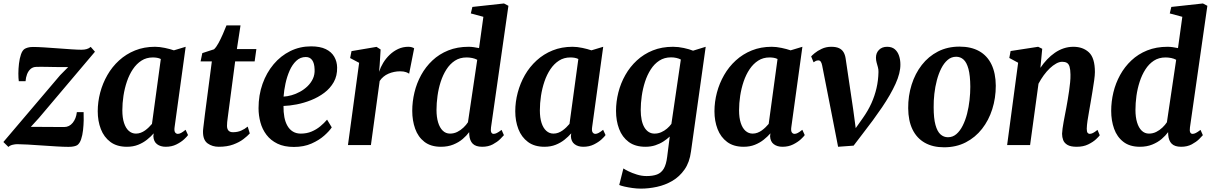

<svg xmlns="http://www.w3.org/2000/svg" viewBox="-30 -837 7000 1108"><path d="M363.5 -450Q349.5 -450 330 -450Q310.5 -450 288.8 -450.2Q267 -450.5 245.8 -451Q224.5 -451.5 207 -451.5Q189.5 -451.5 179 -451Q159.5 -450.5 146.5 -439Q133.5 -427.5 126.2 -408.8Q119 -390 117.5 -368.5H78.5Q76 -385 76 -412.5Q76 -440 79.5 -469.8Q83 -499.5 91 -523Q99 -546.5 112.5 -555Q118 -558.5 129.8 -562.2Q141.5 -566 160 -566Q187 -566 225.2 -563.5Q263.5 -561 304.2 -558Q345 -555 381.5 -552.5Q418 -550 440.5 -550Q457 -550 470.2 -553.8Q483.5 -557.5 493.5 -566.5L518 -538.5L194.5 -156L148 -105Q168 -105 192.5 -104.8Q217 -104.5 243 -104.5Q269 -104.5 294 -104.2Q319 -104 340.5 -104Q370 -104 389.8 -128.5Q409.5 -153 413.5 -190H452.5Q453.5 -171.5 453 -143.5Q452.5 -115.5 449.2 -86Q446 -56.5 438 -33Q430 -9.5 416 0.5Q410 4.5 397.2 7.5Q384.5 10.5 365.5 10.5Q337.5 10.5 296.5 8Q255.5 5.5 211.8 2.5Q168 -0.5 130 -2.8Q92 -5 69 -5Q57.5 -5 42.8 -1.5Q28 2 18.5 11L-10.5 -17.5L317 -403Z M977.5 -103Q974.5 -81.5 980.5 -73Q986.5 -64.5 996.5 -64.5Q1004.5 -64.5 1014.8 -69.8Q1025 -75 1041 -88L1055 -57.5Q1050 -49.5 1032.5 -33.2Q1015 -17 988 -3.5Q961 10 926.5 10Q896 10 876.2 -5Q856.5 -20 855 -51L857 -67.5Q840.5 -48.5 818.2 -30.8Q796 -13 767.2 -1.5Q738.5 10 702.5 10Q644.5 10 607.2 -17.8Q570 -45.5 552 -92Q534 -138.5 534 -195Q534 -249 548.2 -302.8Q562.5 -356.5 589.8 -404Q617 -451.5 657.2 -488.2Q697.5 -525 749.5 -546Q801.5 -567 864.5 -567Q891 -567 921.5 -560.5Q952 -554 973.5 -546.5L1041.5 -567ZM898 -496.5Q888 -501.5 876.2 -503.5Q864.5 -505.5 852 -505.5Q815 -505.5 786.5 -487.2Q758 -469 737 -437.8Q716 -406.5 702.5 -366.8Q689 -327 682.5 -284.2Q676 -241.5 676 -200.5Q676 -157.5 685.8 -127.5Q695.5 -97.5 713.2 -81.8Q731 -66 754.5 -66Q769 -66 782.2 -71Q795.5 -76 807 -84.2Q818.5 -92.5 828.5 -102.2Q838.5 -112 847 -122Z M1287.5 -183.5Q1285.5 -167.5 1283.8 -155Q1282 -142.5 1281 -132Q1280 -121.5 1280 -111Q1280 -93 1288.5 -83.5Q1297 -74 1314.5 -74Q1340.5 -74 1361.2 -83Q1382 -92 1399.5 -106.5L1411.5 -67Q1398 -52 1374.5 -34Q1351 -16 1315.8 -3Q1280.5 10 1232.5 10Q1195.5 10 1168.5 -9.2Q1141.5 -28.5 1141.5 -76Q1141.5 -80 1141.8 -85.8Q1142 -91.5 1143.5 -102.2Q1145 -113 1147 -130.8Q1149 -148.5 1152.5 -176.5L1192.5 -482.5H1127.5L1137.5 -530.5L1205 -552.5Q1218 -564.5 1231 -588.5Q1244 -612.5 1256 -640Q1268 -667.5 1277 -690.5H1358L1337 -554H1449.5L1439.5 -482.5H1327Z M1884.5 -102Q1871 -81 1841.2 -54.5Q1811.5 -28 1767.5 -8.5Q1723.5 11 1666 11Q1610 11 1571 -8Q1532 -27 1507.8 -59Q1483.5 -91 1472.8 -131Q1462 -171 1462 -212.5Q1462 -288 1485 -352.8Q1508 -417.5 1549 -466.2Q1590 -515 1645.2 -542.2Q1700.5 -569.5 1765 -569.5Q1817 -569.5 1850 -553.5Q1883 -537.5 1899 -509.5Q1915 -481.5 1915.5 -447.5Q1916.5 -399.5 1896 -363.2Q1875.5 -327 1841 -301.2Q1806.5 -275.5 1765 -259Q1723.5 -242.5 1682 -234.5Q1640.5 -226.5 1606 -225.5Q1605.5 -190.5 1611 -161.2Q1616.5 -132 1628.8 -110.8Q1641 -89.5 1660.2 -77.8Q1679.5 -66 1705.5 -66Q1740 -66 1768 -77.8Q1796 -89.5 1818.2 -108Q1840.5 -126.5 1857.5 -146.5ZM1735 -508Q1703 -508 1679.8 -486Q1656.5 -464 1641.2 -429.2Q1626 -394.5 1617.5 -355Q1609 -315.5 1606.5 -279.5Q1628 -280.5 1652.8 -287.5Q1677.5 -294.5 1701.2 -307.5Q1725 -320.5 1744.5 -339.2Q1764 -358 1775.5 -382.2Q1787 -406.5 1785.5 -436.5Q1784.5 -472 1771.5 -490Q1758.5 -508 1735 -508Z M1978 0 2042.5 -474.5 1990.5 -502 1998.5 -542 2143 -566.5 2166.5 -551.5 2161 -461.5 2157.5 -422.5Q2166 -449 2181.5 -474.5Q2197 -500 2219 -521Q2241 -542 2268 -554.5Q2295 -567 2326.5 -567Q2338 -567 2347 -564.2Q2356 -561.5 2360 -558L2331 -411.5Q2327 -415.5 2313.5 -420.5Q2300 -425.5 2278.5 -425.5Q2261.5 -425.5 2244.5 -422Q2227.5 -418.5 2211.8 -411.8Q2196 -405 2183 -394.2Q2170 -383.5 2161 -369.5L2110.5 0Z M2803.5 -101.5Q2801 -83.5 2804.8 -74Q2808.5 -64.5 2819 -64.5Q2827 -64.5 2837.2 -69.5Q2847.5 -74.5 2864.5 -87.5L2878 -57Q2872.5 -50 2856.2 -34Q2840 -18 2814 -4Q2788 10 2752.5 10Q2716 10 2698.2 -7.5Q2680.5 -25 2678 -59.5L2677.5 -74.5Q2663 -54.5 2640.2 -35Q2617.5 -15.5 2586 -2.8Q2554.5 10 2514.5 10Q2456 10 2419.2 -18.5Q2382.5 -47 2365.8 -94.2Q2349 -141.5 2349 -197Q2349 -250.5 2361.8 -303.8Q2374.5 -357 2400.5 -404.2Q2426.5 -451.5 2465.5 -488.2Q2504.5 -525 2556.8 -546Q2609 -567 2674.5 -567Q2688.5 -567 2704.2 -564.8Q2720 -562.5 2734.5 -559.5L2759.5 -740L2687 -759.5L2696 -797L2878.5 -817L2904 -803.5ZM2724 -492Q2711 -499 2695.2 -502.2Q2679.5 -505.5 2662.5 -505.5Q2624 -505.5 2595.2 -486.8Q2566.5 -468 2546.2 -436.2Q2526 -404.5 2513.2 -365Q2500.5 -325.5 2494.8 -283.5Q2489 -241.5 2489 -202.5Q2489 -161.5 2498.2 -130.8Q2507.5 -100 2525 -83Q2542.5 -66 2567 -66Q2589.5 -66 2609 -75.8Q2628.5 -85.5 2644.5 -100.8Q2660.5 -116 2670.5 -131.5Z M3387 -103Q3384 -81.5 3390 -73Q3396 -64.5 3406 -64.5Q3414 -64.5 3424.2 -69.8Q3434.5 -75 3450.5 -88L3464.5 -57.5Q3459.5 -49.5 3442 -33.2Q3424.5 -17 3397.5 -3.5Q3370.5 10 3336 10Q3305.5 10 3285.8 -5Q3266 -20 3264.5 -51L3266.5 -67.5Q3250 -48.5 3227.8 -30.8Q3205.5 -13 3176.8 -1.5Q3148 10 3112 10Q3054 10 3016.8 -17.8Q2979.5 -45.5 2961.5 -92Q2943.5 -138.5 2943.5 -195Q2943.5 -249 2957.8 -302.8Q2972 -356.5 2999.2 -404Q3026.5 -451.5 3066.8 -488.2Q3107 -525 3159 -546Q3211 -567 3274 -567Q3300.5 -567 3331 -560.5Q3361.5 -554 3383 -546.5L3451 -567ZM3307.5 -496.5Q3297.5 -501.5 3285.8 -503.5Q3274 -505.5 3261.5 -505.5Q3224.5 -505.5 3196 -487.2Q3167.5 -469 3146.5 -437.8Q3125.5 -406.5 3112 -366.8Q3098.5 -327 3092 -284.2Q3085.5 -241.5 3085.5 -200.5Q3085.5 -157.5 3095.2 -127.5Q3105 -97.5 3122.8 -81.8Q3140.5 -66 3164 -66Q3178.5 -66 3191.8 -71Q3205 -76 3216.5 -84.2Q3228 -92.5 3238 -102.2Q3248 -112 3256.5 -122Z M3957.5 37.5Q3949.5 99.5 3920.5 141Q3891.5 182.5 3850 206.8Q3808.5 231 3761.2 241.2Q3714 251.5 3668.5 251.5Q3645 251.5 3620 248Q3595 244.5 3574.2 239.8Q3553.5 235 3543.5 230.5L3567.5 135Q3575 140.5 3596 151Q3617 161.5 3645 170.2Q3673 179 3701 179Q3737.5 179 3761.8 169.8Q3786 160.5 3800.2 136.8Q3814.5 113 3820 69L3835 -49Q3819 -34 3798.2 -20.5Q3777.5 -7 3751.5 1.5Q3725.5 10 3695 10Q3635.5 10 3598 -18Q3560.5 -46 3542.8 -92.8Q3525 -139.5 3525 -197Q3525 -250.5 3538.5 -303.8Q3552 -357 3578.8 -404.2Q3605.5 -451.5 3645.2 -488.2Q3685 -525 3737 -546Q3789 -567 3854 -567Q3884.5 -567 3916.5 -560Q3948.5 -553 3969.5 -544.5L4042.5 -567ZM3899 -493.5Q3887.5 -499.5 3872.8 -502.8Q3858 -506 3842.5 -506Q3804 -506 3775 -487.2Q3746 -468.5 3725.5 -436.5Q3705 -404.5 3692.2 -365Q3679.5 -325.5 3673.5 -283.2Q3667.5 -241 3667.5 -202.5Q3667.5 -170.5 3672.8 -145.2Q3678 -120 3688.5 -102.2Q3699 -84.5 3713.8 -75.2Q3728.5 -66 3747 -66Q3767.5 -66 3785.8 -74Q3804 -82 3819 -94.8Q3834 -107.5 3844.5 -122Z M4536.5 -103Q4533.5 -81.5 4539.5 -73Q4545.5 -64.5 4555.5 -64.5Q4563.5 -64.5 4573.8 -69.8Q4584 -75 4600 -88L4614 -57.5Q4609 -49.5 4591.5 -33.2Q4574 -17 4547 -3.5Q4520 10 4485.5 10Q4455 10 4435.2 -5Q4415.5 -20 4414 -51L4416 -67.5Q4399.5 -48.5 4377.2 -30.8Q4355 -13 4326.2 -1.5Q4297.5 10 4261.5 10Q4203.5 10 4166.2 -17.8Q4129 -45.5 4111 -92Q4093 -138.5 4093 -195Q4093 -249 4107.2 -302.8Q4121.5 -356.5 4148.8 -404Q4176 -451.5 4216.2 -488.2Q4256.5 -525 4308.5 -546Q4360.5 -567 4423.5 -567Q4450 -567 4480.5 -560.5Q4511 -554 4532.5 -546.5L4600.5 -567ZM4457 -496.5Q4447 -501.5 4435.2 -503.5Q4423.5 -505.5 4411 -505.5Q4374 -505.5 4345.5 -487.2Q4317 -469 4296 -437.8Q4275 -406.5 4261.5 -366.8Q4248 -327 4241.5 -284.2Q4235 -241.5 4235 -200.5Q4235 -157.5 4244.8 -127.5Q4254.5 -97.5 4272.2 -81.8Q4290 -66 4313.5 -66Q4328 -66 4341.2 -71Q4354.5 -76 4366 -84.2Q4377.5 -92.5 4387.5 -102.2Q4397.5 -112 4406 -122Z M4714.5 -459.5Q4711.5 -474.5 4706.2 -481.5Q4701 -488.5 4692.5 -488.5Q4684 -488.5 4677.2 -485Q4670.5 -481.5 4665 -477.5L4651 -511.5Q4655 -516.5 4671 -530Q4687 -543.5 4712 -555.2Q4737 -567 4767 -567Q4795 -567 4812 -559Q4829 -551 4838 -535.8Q4847 -520.5 4850 -499.5L4893.5 -206.5L4915.5 -43L4876 -52L4949.5 -156Q4979.5 -198.5 4998.8 -241.2Q5018 -284 5028.2 -328.5Q5038.5 -373 5039.5 -421Q5040 -436 5036.2 -449.2Q5032.5 -462.5 5028.8 -476Q5025 -489.5 5025 -504.5Q5025 -531.5 5042.5 -549.2Q5060 -567 5089.5 -567Q5117 -567 5133.8 -552.8Q5150.5 -538.5 5158.2 -515.2Q5166 -492 5166 -465Q5166.5 -416 5138 -353.2Q5109.5 -290.5 5060 -217.5Q5010.5 -144.5 4947.5 -64L4896 3.5L4806.5 10L4771 -172Z M5507 -568Q5574 -568 5620.5 -542Q5667 -516 5691.5 -465.5Q5716 -415 5716.5 -342.5Q5716.5 -271 5696.2 -207Q5676 -143 5637.2 -93.5Q5598.5 -44 5543.2 -15.5Q5488 13 5418 13Q5353 13 5306.8 -13.2Q5260.5 -39.5 5236 -89.8Q5211.5 -140 5211 -212.5Q5210.5 -284 5230.8 -348.2Q5251 -412.5 5289.5 -462Q5328 -511.5 5383 -539.8Q5438 -568 5507 -568ZM5488 -509.5Q5460 -509.5 5438.8 -491.2Q5417.5 -473 5402 -442.5Q5386.5 -412 5376.5 -374Q5366.5 -336 5362 -295.8Q5357.5 -255.5 5358 -218.5Q5358 -154 5368.5 -116Q5379 -78 5397.5 -61.5Q5416 -45 5440.5 -45Q5468 -45 5489 -63Q5510 -81 5525.5 -111.8Q5541 -142.5 5550.8 -180.5Q5560.5 -218.5 5565 -259Q5569.5 -299.5 5569.5 -336.5Q5569 -401.5 5558.8 -439.2Q5548.5 -477 5530.5 -493.2Q5512.5 -509.5 5488 -509.5Z M5974 -445.5Q5991.5 -471.5 6012.5 -493.8Q6033.5 -516 6057.5 -532.5Q6081.5 -549 6108.2 -558Q6135 -567 6164.5 -567Q6219.5 -567 6254 -534.8Q6288.5 -502.5 6288.5 -421Q6288.5 -403.5 6284.2 -372.5Q6280 -341.5 6274.2 -307.8Q6268.5 -274 6264 -247Q6260 -222 6254.8 -194Q6249.5 -166 6245.8 -140Q6242 -114 6241.5 -94Q6241.5 -76.5 6246.5 -70.5Q6251.5 -64.5 6258 -64.5Q6267 -64.5 6277.2 -69.5Q6287.5 -74.5 6303.5 -87.5L6316.5 -56.5Q6312 -49.5 6295 -33.5Q6278 -17.5 6250 -3.8Q6222 10 6183.5 10Q6148.5 10 6130.2 -0.8Q6112 -11.5 6105.5 -28.5Q6099 -45.5 6099 -65Q6099.5 -77.5 6101.8 -95.2Q6104 -113 6108 -133.8Q6112 -154.5 6116 -176.2Q6120 -198 6124 -218Q6127.5 -238.5 6131.8 -262.5Q6136 -286.5 6139.5 -311.8Q6143 -337 6145.5 -361.2Q6148 -385.5 6147.5 -407Q6147 -436.5 6142.2 -452.2Q6137.5 -468 6127 -474.2Q6116.5 -480.5 6100 -480.5Q6083 -480.5 6064.8 -470.2Q6046.5 -460 6028.2 -442.8Q6010 -425.5 5993.2 -402.5Q5976.5 -379.5 5963 -354L5914.5 0H5782L5845.5 -475L5794.5 -502.5L5802 -542.5L5961 -567L5984.5 -555.5Z M6837 -101.5Q6834.5 -83.5 6838.2 -74Q6842 -64.5 6852.5 -64.5Q6860.5 -64.5 6870.8 -69.5Q6881 -74.5 6898 -87.5L6911.5 -57Q6906 -50 6889.8 -34Q6873.5 -18 6847.5 -4Q6821.5 10 6786 10Q6749.5 10 6731.8 -7.5Q6714 -25 6711.5 -59.5L6711 -74.5Q6696.5 -54.5 6673.8 -35Q6651 -15.5 6619.5 -2.8Q6588 10 6548 10Q6489.5 10 6452.8 -18.5Q6416 -47 6399.2 -94.2Q6382.5 -141.5 6382.5 -197Q6382.5 -250.5 6395.2 -303.8Q6408 -357 6434 -404.2Q6460 -451.5 6499 -488.2Q6538 -525 6590.2 -546Q6642.5 -567 6708 -567Q6722 -567 6737.8 -564.8Q6753.5 -562.5 6768 -559.5L6793 -740L6720.5 -759.5L6729.5 -797L6912 -817L6937.5 -803.5ZM6757.5 -492Q6744.5 -499 6728.8 -502.2Q6713 -505.5 6696 -505.5Q6657.5 -505.5 6628.8 -486.8Q6600 -468 6579.8 -436.2Q6559.5 -404.5 6546.8 -365Q6534 -325.5 6528.2 -283.5Q6522.5 -241.5 6522.5 -202.5Q6522.5 -161.5 6531.8 -130.8Q6541 -100 6558.5 -83Q6576 -66 6600.5 -66Q6623 -66 6642.5 -75.8Q6662 -85.5 6678 -100.8Q6694 -116 6704 -131.5Z"/></svg>

Font: Merriweather 20pt
Style: Bold Italic
Weight: 700
Italic angle: -7.8°
Version: Version 2.101